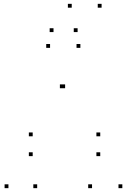

<svg xmlns="http://www.w3.org/2000/svg" viewBox="-20 -969 660 999"><path d="M398.2 -720V-740H378.2V-720ZM240.5 -720V-740H220.5V-720ZM23.9 10V-10H3.9V10ZM173.4 10V-10H153.4V10ZM311.6 -509.9V-529.9H291.6V-509.9ZM318.8 -509.9V-529.9H298.8V-509.9ZM458.9 10V-10H438.9V10ZM616.5 10V-10H596.5V10ZM501.6 -156.6V-176.6H481.6V-156.6ZM501.6 -259.8V-279.8H481.6V-259.8ZM150.1 -259.8V-279.8H130.1V-259.8ZM150.1 -156.6V-176.6H130.1V-156.6ZM353.2 -929V-949H333.2V-929ZM508.6 -929V-949H488.6V-929ZM383.8 -802.1V-822.1H363.8V-802.1ZM258.4 -802.1V-822.1H238.4V-802.1Z"/></svg>

Font: Monaspace Argon Dots Var
Style: Regular
Weight: 400
Designer: Riley Cran and the Lettermatic Team
Version: Version 1.100 (Monaspace Argon Dots)